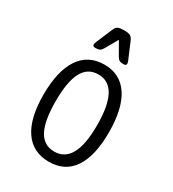

<svg xmlns="http://www.w3.org/2000/svg" viewBox="-177 -814 824 917"><g transform="rotate(30 235.0 -356.0)"><path d="M237 6Q148 6 101.5 -62Q55 -130 55 -259Q55 -390 101.5 -459.5Q148 -529 237 -529Q324 -529 370 -459.5Q416 -390 416 -259Q416 -129 370.5 -61.5Q325 6 237 6ZM235 -49Q292 -49 321 -101Q350 -153 350 -261Q350 -474 235 -474Q177 -474 149 -422Q121 -370 121 -261Q121 -153 149 -101Q177 -49 235 -49ZM159 -576Q143 -576 143 -586Q143 -592 147 -602.5Q151 -613 155 -621L185 -692Q192 -709 203.5 -713.5Q215 -718 236 -718Q257 -718 268 -713Q279 -708 286 -692L316 -621Q320 -613 324 -602.5Q328 -592 328 -586Q328 -576 312 -576Q298 -576 290.5 -580Q283 -584 276 -596L236 -666L196 -596Q189 -584 181 -580Q173 -576 159 -576Z"/></g></svg>

Font: Asap Condensed Light
Style: Regular
Weight: 300
Width: 3
Designer: Pablo Cosgaya
Foundry: Omnibus-Type
Version: Version 3.001; ttfautohint (v1.8.4.7-5d5b)